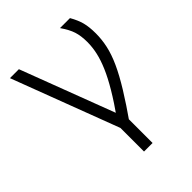

<svg xmlns="http://www.w3.org/2000/svg" viewBox="-223 -741 1047 1047"><g transform="rotate(-45 300.0 -218.0)"><path d="M271 182V0L37 -618H106L337 -9V182ZM322 21 293 -49Q346 -124 381 -183Q416 -242 436.5 -290Q457 -338 466 -379Q475 -420 475 -459Q475 -506 464 -540.5Q453 -575 423 -618H500Q523 -578 532 -543.5Q541 -509 541 -459Q541 -412 530.5 -364.5Q520 -317 495 -262Q470 -207 427.5 -138Q385 -69 322 21Z"/></g></svg>

Font: Victor Mono Light
Style: Regular
Weight: 300
Monospace: yes
Designer: Rune Bjørnerås
Version: Version 1.561;gftools[0.9.30]